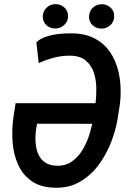

<svg xmlns="http://www.w3.org/2000/svg" viewBox="-20 -878 622 908"><path d="M319.3 -720.2Q389.6 -719.7 437.5 -690.7Q485.4 -661.6 512 -613.3Q538.6 -564.9 546.6 -505.6Q554.7 -446.3 546.9 -384.8L537.6 -324.7Q529.3 -268.1 506.6 -208.5Q483.9 -148.9 447 -98.9Q410.2 -48.8 358.4 -18.6Q306.6 11.7 240.2 9.8Q171.4 8.3 129.2 -21.7Q86.9 -51.8 65.4 -99.9Q43.9 -147.9 39.6 -205.3Q35.2 -262.7 43 -319.8L53.7 -390.1H469.2L452.1 -292.5L155.3 -293L152.3 -275.9Q147 -246.1 147.7 -214.6Q148.4 -183.1 158.2 -156Q168 -128.9 189.7 -112.1Q211.4 -95.2 249 -94.2Q292 -93.3 322.5 -116Q353 -138.7 373.5 -174.6Q394 -210.4 405.5 -250.7Q417 -291 422.4 -324.7L431.2 -385.3Q436 -421.4 435.5 -460.9Q435.1 -500.5 423.6 -534.9Q412.1 -569.3 385.7 -591.6Q359.4 -613.8 313 -614.7Q273.4 -615.2 236.1 -605.5Q198.7 -595.7 163.1 -579.6L151.9 -677.7Q170.9 -696.3 200.9 -705.6Q231 -714.8 262.2 -717.8Q293.5 -720.7 319.3 -720.2ZM182.1 -798.8Q182.6 -824.2 199.7 -841.1Q216.8 -857.9 241.7 -858.4Q266.1 -858.9 283.9 -843Q301.8 -827.1 301.8 -802.2Q301.8 -776.9 284.2 -760.3Q266.6 -743.7 242.2 -743.2Q217.8 -742.7 200.2 -758.5Q182.6 -774.4 182.1 -798.8ZM400.9 -798.3Q400.9 -823.7 418 -840.6Q435.1 -857.4 460.4 -857.9Q484.9 -858.4 502.7 -842.3Q520.5 -826.2 520 -801.3Q520 -776.4 502.7 -759.8Q485.4 -743.2 460.9 -742.7Q436.5 -742.2 418.9 -757.8Q401.4 -773.4 400.9 -798.3Z"/></svg>

Font: Roboto Condensed Medium
Style: Italic
Weight: 500
Italic angle: -12°
Designer: Christian Robertson
Foundry: Google
Version: Version 3.0; 2020